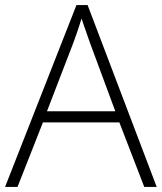

<svg xmlns="http://www.w3.org/2000/svg" viewBox="-20 -736 638 756"><path d="M548 0H597L325 -716H281L0 0H49L149 -254H450ZM334 -568 434 -298H165L269 -568C278 -593 291 -629 301 -663C312 -630 327 -589 334 -568Z"/></svg>

Font: Noto Sans Syriac Extralight
Style: Regular
Weight: 200
Designer: Patrick Giasson and the Monotype Design Team
Foundry: Monotype Imaging Inc.
Version: Version 3.000